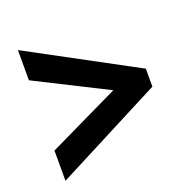

<svg xmlns="http://www.w3.org/2000/svg" viewBox="-96 -671 690 693"><g transform="rotate(-20 248.5 -325.0)"><path d="M42 -190 316 -322 42 -460V-576L453 -355V-286L42 -74Z"/></g></svg>

Font: Noto Sans Gurmukhi Condensed
Style: Bold
Weight: 700
Width: 3
Designer: Jelle Bosma - Monotype Design Team
Foundry: Monotype Imaging Inc.
Version: Version 2.004; ttfautohint (v1.8.4.7-5d5b)